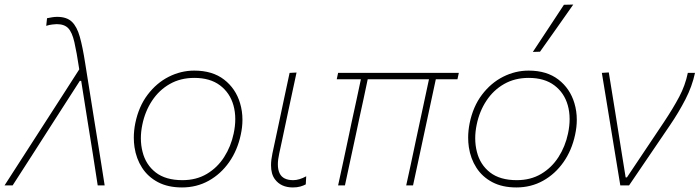

<svg xmlns="http://www.w3.org/2000/svg" viewBox="-35 -814 3072 843"><path d="M-15 0Q28.5 -67.5 75.5 -140.5Q122.5 -213.5 166 -281Q201.5 -336 239.5 -395Q277.5 -454 313 -509.5Q301.5 -586 291.5 -629.2Q281.5 -672.5 264.5 -690.2Q247.5 -708 214 -708Q209.5 -708 195.2 -706.5Q181 -705 168 -700.5L171.5 -734Q183 -736.5 194.2 -738.2Q205.5 -740 216 -740Q258 -740 280.5 -718.5Q303 -697 315.5 -652.2Q328 -607.5 339 -536.5L379.5 -282.5Q390 -218.5 397.5 -171Q405 -123 411.5 -83Q418 -42.5 424.5 0H394Q383 -69.5 372.5 -139Q361.5 -208 350 -279L321.5 -459H315.5L197.5 -275.5Q152 -204.5 107.8 -135.5Q63.5 -66.5 20.5 0Z M764 9Q702.5 9 658.5 -14.2Q614.5 -37.5 588.8 -77.5Q563 -117.5 555.5 -168Q552.5 -188.5 552.5 -209.5Q552.5 -240.5 559 -273Q574 -346.5 613.2 -398.2Q652.5 -450 706 -477Q759.5 -504 818 -504Q898 -504 949 -464.5Q1000 -425 1019 -361Q1029.5 -326 1029.5 -288Q1029.5 -256 1022 -222Q1007.5 -154 971 -102Q934.5 -50 881.5 -20.5Q828.5 9 764 9ZM766 -23Q827 -23 873.2 -50.5Q919.5 -78 949.2 -124.5Q979 -171 991 -228Q998 -261 998 -291Q998 -323 990 -351.5Q974.5 -406.5 931 -439.2Q887.5 -472 818 -472Q757.5 -472 710.5 -445.2Q663.5 -418.5 632.8 -372Q602 -325.5 590 -267Q583.5 -236 583.5 -207Q583.5 -175.5 591 -147Q605 -91 648.5 -57Q692 -23 766 -23Z M1251 9Q1198.5 9 1172 -27Q1155 -49.5 1155 -88.5Q1155 -111.5 1161 -140Q1169.5 -180.5 1176 -210Q1182.5 -239 1189 -271Q1202 -332.5 1213.2 -385.2Q1224.5 -438 1236.5 -494L1267 -495.5Q1247 -402.5 1230.2 -324Q1213.5 -245.5 1202 -191L1191 -140Q1185 -113 1185 -92.5Q1185 -68.5 1193 -52.5Q1207.5 -23 1252.5 -23Q1278.5 -23 1309.5 -40L1307.5 -4.5Q1297.5 1 1283.5 5Q1269.5 9 1251 9Z M1449.5 0Q1461.5 -56.5 1473.5 -110.5Q1485 -164 1497.5 -223L1507.5 -271Q1519 -324 1529.5 -372Q1539.5 -419.5 1549.5 -466H1443.5L1449.5 -494H1979.5L1973.5 -466H1878.5L1819.5 -191Q1810 -146 1799.5 -97.5Q1789 -49 1778.5 0H1748.5Q1757 -38.5 1768.5 -91.5Q1779.5 -144.5 1791.5 -200L1817 -319Q1830.5 -381.5 1848.5 -466H1579.5L1561.5 -381Q1552 -338 1541.5 -289L1527.5 -223Q1515 -164.5 1503.2 -110.5Q1491.5 -56.5 1479.5 0Z M2232 9Q2170.5 9 2126.5 -14.2Q2082.5 -37.5 2056.8 -77.5Q2031 -117.5 2023.5 -168Q2020.5 -188.5 2020.5 -209.5Q2020.5 -240.5 2027 -273Q2042 -346.5 2081.2 -398.2Q2120.5 -450 2174 -477Q2227.5 -504 2286 -504Q2366 -504 2417 -464.5Q2468 -425 2487 -361Q2497.5 -326 2497.5 -288Q2497.5 -256 2490 -222Q2475.5 -154 2439 -102Q2402.5 -50 2349.5 -20.5Q2296.5 9 2232 9ZM2234 -23Q2295 -23 2341.2 -50.5Q2387.5 -78 2417.2 -124.5Q2447 -171 2459 -228Q2466 -261 2466 -291Q2466 -323 2458 -351.5Q2442.5 -406.5 2399 -439.2Q2355.5 -472 2286 -472Q2225.5 -472 2178.5 -445.2Q2131.5 -418.5 2100.8 -372Q2070 -325.5 2058 -267Q2051.5 -236 2051.5 -207Q2051.5 -175.5 2059 -147Q2073 -91 2116.5 -57Q2160 -23 2234 -23ZM2304.5 -586Q2339.5 -639 2373.5 -690.5Q2407.5 -742 2441 -793L2482 -794Q2445.5 -742 2409.2 -690.5Q2373 -639 2336 -587Z M2688.5 0Q2681 -45.5 2673 -94.5Q2665 -142.5 2658 -186L2643.5 -274.5L2625.5 -384.5Q2616.5 -439.5 2607.5 -494L2638 -496Q2650.5 -419 2666 -322.8Q2681.5 -226.5 2695.5 -137.5L2712 -35H2717.5L2880.5 -278.5Q2921 -339.5 2947.2 -389Q2973.5 -438.5 2985 -494H3016.5Q3004 -435 2974.5 -377.8Q2945 -320.5 2906.5 -264Q2818.5 -133.5 2727 0Z"/></svg>

Font: Heraclito Thin
Style: Italic
Weight: 100
Italic angle: -12°
Designer: Kostas Bartsokas (font) & Cristiano Sobral (main changes)
Foundry: Kostas Bartsokas (font) & Cristiano Sobral (main changes)
Version: Version 1.00;July 8, 2020;FontCreator 13.0.0.2655 64-bit